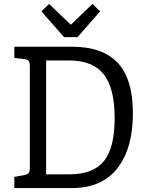

<svg xmlns="http://www.w3.org/2000/svg" viewBox="-20 -958 742 978"><path d="M657 -381Q657 -203 578.5 -101.5Q500 0 346 0H53V-57L103 -66Q121 -69 126.5 -77Q132 -85 132 -106V-617Q132 -638 126.5 -646.5Q121 -655 103 -657L53 -663V-720H346Q503 -720 580 -637.5Q657 -555 657 -381ZM564 -356Q564 -510 508 -580Q452 -650 332 -650H215V-70H332Q455 -70 509.5 -137.5Q564 -205 564 -356ZM490 -900 375 -769H306L191 -900L230 -938L341 -832L451 -938Z"/></svg>

Font: Enriqueta
Style: Regular
Weight: 400
Designer: Viviana Monsalve, Gustavo Ibarra
Foundry: 72Puntos
Version: Version 2.000